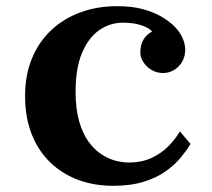

<svg xmlns="http://www.w3.org/2000/svg" viewBox="-20 -580 685 620"><path d="M357.9 -560.1Q406.7 -560.1 441.9 -550.3Q477.1 -540.5 501 -526.4Q524.9 -512.2 540 -498Q559.6 -479.5 568.8 -458.7Q578.1 -438 578.1 -419.9Q578.1 -397.5 568.1 -380.4Q558.1 -363.3 541.7 -353.8Q525.4 -344.2 506.8 -344.2Q485.4 -344.2 468.8 -354.5Q452.1 -364.7 442.6 -379.9Q433.1 -395 433.1 -410.2Q433.1 -435.5 443.6 -452.6Q454.1 -469.7 471.2 -478Q462.9 -489.3 437.5 -498Q412.1 -506.8 377 -506.8Q335.4 -506.8 300.8 -482.9Q266.1 -459 245.1 -409.7Q224.1 -360.4 224.1 -284.2Q224.1 -228 235.6 -188.2Q247.1 -148.4 266.1 -122.3Q285.2 -96.2 307.9 -81.5Q330.6 -66.9 353.3 -61Q376 -55.2 395 -55.2Q437.5 -55.2 469.5 -70.1Q501.5 -85 524.2 -108.2Q546.9 -131.3 561 -155.8L595.2 -115.2Q583 -94.7 564 -71.5Q544.9 -48.3 515.6 -27.3Q486.3 -6.3 444.3 6.8Q402.3 20 345.2 20Q284.7 20 232.9 1Q181.2 -18.1 142.6 -55.2Q104 -92.3 82.5 -146.2Q61 -200.2 61 -270Q61 -337.9 83.3 -391.6Q105.5 -445.3 145.8 -482.9Q186 -520.5 240.2 -540.3Q294.4 -560.1 357.9 -560.1Z"/></svg>

Font: BIZ UDPMincho
Style: Bold
Weight: 700
Designer: TypeBank Co., Ltd.
Foundry: Morisawa Inc.
Version: Version 1.06